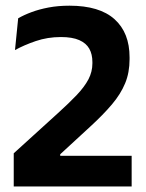

<svg xmlns="http://www.w3.org/2000/svg" viewBox="-20 -672 527 692"><path d="M29.5 0V-119.5L187.5 -263Q229 -300.5 256.8 -329.8Q284.5 -359 298.8 -386.2Q313 -413.5 313 -443.5V-448.5Q313 -476.5 301.8 -496.5Q290.5 -516.5 265.5 -527.5Q240.5 -538.5 199.5 -538.5Q151.5 -538.5 109 -524Q66.5 -509.5 34 -491.5L45.5 -606Q66 -618 93.5 -628.2Q121 -638.5 155.2 -645Q189.5 -651.5 230.5 -651.5Q338.5 -651.5 392.8 -602.8Q447 -554 447 -465.5V-458.5Q447 -410.5 431 -371.8Q415 -333 383.5 -295.8Q352 -258.5 304.5 -215L197 -116V-90L141.5 -110.5H454.5V0Z"/></svg>

Font: Anek Tamil Medium SemiBold
Style: Regular
Weight: 600
Version: Version 1.003